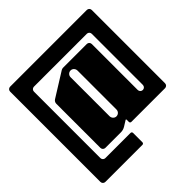

<svg xmlns="http://www.w3.org/2000/svg" viewBox="-219 -903 1245 1245"><g transform="rotate(-45 404.0 -280.5)"><path d="M30 -695V133.5C30 145.9 40 156 52.5 156H393.1C399.3 156 404.3 150.9 404.3 144.7V58C404.3 51.8 399.3 46.8 393.1 46.8H161.6C149.2 46.8 139.2 36.8 139.2 24.3V-585.8C139.2 -598.2 149.2 -608.2 161.6 -608.2H647C659.3 -608.2 669.4 -598.2 669.4 -585.8V-117C669.4 -104 658.9 -93.6 646 -93.6C633.1 -93.6 622.6 -104 622.6 -117V-539C622.6 -551.4 612.6 -561.5 600.2 -561.5H382C376.2 -561.5 370.5 -559.8 365.5 -556.7L200.6 -453.7C191.5 -448 186 -437.9 186 -427.2V-22.5C186 -10.1 196 0 208.4 0H351.6C365.6 0 379.4 -4 391.3 -11.4L429.8 -35.4C432.3 -37 435.5 -35.2 435.5 -32.3V-11.2C435.5 -5 440.5 0 446.7 0H756.1C768.5 0 778.6 -10 778.6 -22.5V-695C778.6 -707.3 768.5 -717.4 756.1 -717.4H52.5C40.1 -717.4 30 -707.4 30 -695ZM435.5 -124.8C435.5 -116.2 432 -108.4 426.3 -102.7C420.3 -96.7 411.7 -93 402.2 -93.6C385.6 -94.7 373.1 -109.4 373.1 -126.1V-483.5C373.1 -492.1 376.5 -499.8 382.2 -505.5C388.4 -511.7 397 -515.3 406.6 -514.6C423.2 -513.4 435.5 -498.5 435.5 -481.9Z"/></g></svg>

Font: Gridlock
Style: Regular
Weight: 400
Designer: Abhik Krishna Ghosh
Version: Version 001.000